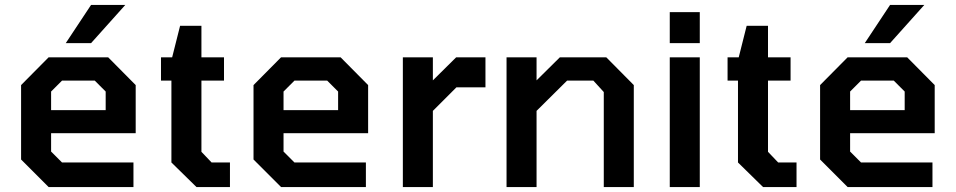

<svg xmlns="http://www.w3.org/2000/svg" viewBox="-20 -754 3853 774"><path d="M245 -580 347 -734H485L347 -580ZM176 0 65 -111V-411L176 -523H416L527 -411V-217H186V-143L230 -99H518V0ZM186 -310H406V-385L362 -429H230L186 -385Z M772 0 671 -99V-429H629V-523H674L706 -650H792V-523H883V-429H792V-142L833 -99H907V0Z M1113 0 1002 -111V-411L1113 -523H1353L1464 -411V-217H1123V-143L1167 -99H1455V0ZM1123 -310H1343V-385L1299 -429H1167L1123 -385Z M1604 0V-523H1725V-430L1819 -523H1937V-402H1820L1725 -307V0Z M2022 0V-523H2143V-430L2237 -523H2424L2535 -411V0H2414V-383L2372 -429H2266L2143 -307V0Z M2680 -580V-705H2801V-580ZM2680 0V-523H2801V0Z M3056 0 2955 -99V-429H2913V-523H2958L2990 -650H3076V-523H3167V-429H3076V-142L3117 -99H3191V0Z M3466 -580 3568 -734H3706L3568 -580ZM3397 0 3286 -111V-411L3397 -523H3637L3748 -411V-217H3407V-143L3451 -99H3739V0ZM3407 -310H3627V-385L3583 -429H3451L3407 -385Z"/></svg>

Font: Tomorrow Medium
Style: Regular
Weight: 500
Designer: Tony de Marco, Monica Rizzolli
Foundry: Just in Type
Version: Version 2.002